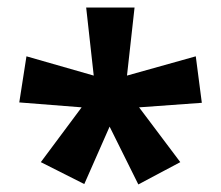

<svg xmlns="http://www.w3.org/2000/svg" viewBox="-20 -780 585 508"><path d="M336 -760 316 -580 498 -631 514 -508 348 -496 457 -351 346 -292 270 -445 203 -293 88 -351 196 -496 31 -509 50 -631 228 -580 208 -760Z"/></svg>

Font: Noto Sans Tangsa
Style: Bold
Weight: 700
Version: Version 1.504